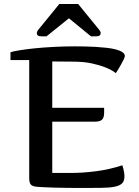

<svg xmlns="http://www.w3.org/2000/svg" viewBox="-20 -930 691 956"><path d="M163.6 0Q140.6 -2 133.1 -11.5Q125.5 -21 125.5 -42V-630.9H32.2V-669.9Q46.9 -674.8 78.9 -679.9Q110.8 -685.1 153.8 -689.5Q196.8 -693.8 248 -696.5Q299.3 -699.2 352.5 -699.2Q375.5 -699.2 403.1 -698.7Q430.7 -698.2 458.3 -696.5Q485.8 -694.8 511.7 -691.9Q537.6 -689 557.6 -683.6Q577.6 -678.2 589.6 -670.2Q601.6 -662.1 601.6 -650.9Q601.6 -646 595.5 -633.3Q589.4 -620.6 581.5 -606.7Q573.7 -592.8 566.4 -580.8Q559.1 -568.8 556.6 -565.9Q556.6 -566.4 543.7 -575.2Q530.8 -584 504.6 -594.5Q478.5 -605 439.5 -613.8Q400.4 -622.6 348.6 -623L240.2 -624V-393.1H498.5V-369.1Q498.5 -343.3 487.5 -333.7Q476.6 -324.2 452.6 -324.2H240.2V-68.8H328.6Q394 -68.8 460 -77.6Q525.9 -86.4 589.4 -106.9Q589.4 -106.4 590.8 -101.8Q592.3 -97.2 594.2 -89.4Q596.2 -81.5 597.9 -71.5Q599.6 -61.5 599.6 -51.8Q599.6 -28.8 587.9 -17.1Q576.2 -5.4 550.3 -0.2Q524.4 4.9 482.2 5.4Q439.9 5.9 379.4 5.9Q346.2 5.9 312.7 5.4Q279.3 4.9 250.2 4.2Q221.2 3.4 198.5 2.2Q175.8 1 163.6 0ZM211.4 -749H187.5Q173.8 -749 168.5 -753.4Q163.1 -757.8 163.1 -764.2Q163.1 -771.5 169.4 -780.3L275.4 -910.2H369.1L475.1 -780.3Q481.4 -772.5 481.4 -764.2Q481.4 -757.8 476.1 -753.4Q470.7 -749 457.5 -749H433.1L323.2 -838.9Z"/></svg>

Font: Artifika
Style: Medium
Weight: 500
Designer: Yulya Zhdanova | Cyreal.org
Foundry: Yulya Zhdanova | Cyreal
Version: Version 1.000